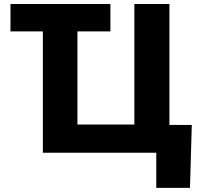

<svg xmlns="http://www.w3.org/2000/svg" viewBox="-20 -747 983 939"><path d="M519.9 -727.3V-593.4H358.7V-137.8H637.1V-727.3H808.6V-136H918L909.1 171.9H744.3V0H189.6V-593.4H31.2V-727.3Z"/></svg>

Font: Inter P Extra Bold
Style: Regular
Weight: 800
Designer: Rasmus Andersson
Foundry: rsms
Version: Version 3.018;git-588b23468